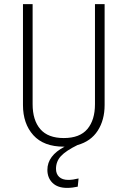

<svg xmlns="http://www.w3.org/2000/svg" viewBox="-20 -704 622 936"><path d="M490 -684V-192Q490 -119 456.5 -67Q423 -15 358 3Q301 31 277 57Q253 83 253 119Q253 144 268.5 158.5Q284 173 313 173Q335 173 363 166L359 206Q332 212 307 212Q261 212 236 187.5Q211 163 211 124Q211 55 295 11H291Q193 11 142.5 -45Q92 -101 92 -192V-684H139V-196Q139 -118 176.5 -74.5Q214 -31 291 -31Q369 -31 406 -75Q443 -119 443 -196V-684Z"/></svg>

Font: Fira Sans Condensed ExtraLight
Style: Regular
Weight: 275
Width: 3
Designer: Carrois Corporate & Edenspiekermann AG
Foundry: Carrois Corporate GbR & Edenspiekermann AG
Version: Version 4.203